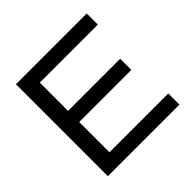

<svg xmlns="http://www.w3.org/2000/svg" viewBox="-173 -850 1013 1013"><g transform="rotate(-45 333.5 -343.0)"><path d="M79 0V-686H607V-603H174V-392H563V-309H174V-83H613V0Z"/></g></svg>

Font: Archivo VF Beta
Style: Regular
Weight: 400
Designer: Hector Gatti
Foundry: Omnibus-Type
Version: Version 1.002